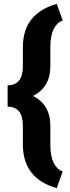

<svg xmlns="http://www.w3.org/2000/svg" viewBox="-20 -800 365 996"><path d="M274.4 175.8Q98.6 126.5 98.6 -51.3V-147.9Q98.6 -246.6 19.5 -246.6V-357.4Q98.6 -357.4 98.6 -456.5V-559.1Q100.1 -647 144.3 -701.2Q188.5 -755.4 274.4 -779.8L305.2 -693.8Q243.7 -670.4 241.2 -562.5V-456.5Q241.2 -347.2 150.9 -302.2Q241.2 -257.3 241.2 -147.5V-42Q243.7 65.9 305.2 89.4Z"/></svg>

Font: Sadagaat-English
Style: Regular
Weight: 900
Designer: Ahmed alsheikh
Foundry: Ahmed alsheikh Design
Version: Version 2.137;January 17, 2018;FontCreator 11.0.0.2408 64-bi